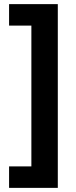

<svg xmlns="http://www.w3.org/2000/svg" viewBox="-20 -746 366 930"><path d="M24 60H132V-622H24V-726H260V164H24Z"/></svg>

Font: Noto Sans Cherokee
Style: Regular
Weight: 400
Designer: Monotype Design Team
Foundry: Monotype Imaging Inc.
Version: Version 2.001